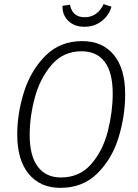

<svg xmlns="http://www.w3.org/2000/svg" viewBox="-20 -894 664 925"><path d="M583 -440Q583 -336 551.5 -232.5Q520 -129 449.5 -59Q379 11 271 11Q174 11 118.5 -56Q63 -123 63 -246Q63 -347 95.5 -450.5Q128 -554 198.5 -625Q269 -696 376 -696Q473 -696 528 -630Q583 -564 583 -440ZM123 -244Q123 -142 162.5 -90.5Q202 -39 273 -39Q364 -39 420 -104Q476 -169 499.5 -262Q523 -355 523 -443Q523 -545 484.5 -596Q446 -647 373 -647Q285 -647 229 -582Q173 -517 148 -424.5Q123 -332 123 -244ZM281 -866 317 -871Q329 -811 388 -811Q420 -811 443 -828Q466 -845 479 -874L517 -862Q505 -819 469.5 -792Q434 -765 387 -765Q338 -765 309 -793.5Q280 -822 281 -866Z"/></svg>

Font: Fira Sans Condensed Light
Style: Italic
Weight: 300
Width: 3
Italic angle: -8°
Designer: Carrois Corporate & Edenspiekermann AG
Foundry: Carrois Corporate GbR & Edenspiekermann AG
Version: Version 4.203